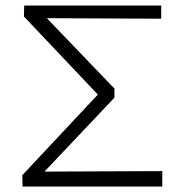

<svg xmlns="http://www.w3.org/2000/svg" viewBox="-20 -678 649 698"><path d="M62 0 61 -41 358 -358 352 -317 67 -618 68 -658H566V-610L120 -612L130 -633L396 -356V-323L116 -27L105 -54L570 -56V0Z"/></svg>

Font: Ysabeau Office Light
Style: Regular
Weight: 300
Designer: Christian Thalmann (Catharsis Fonts)
Version: Version 2.001;gftools[0.9.30]; featfreeze: tnum,lnum,ss02